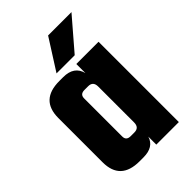

<svg xmlns="http://www.w3.org/2000/svg" viewBox="-202 -754 837 837"><g transform="rotate(-45 217.0 -335.0)"><path d="M255 -495H392V0H253V-49Q238 0 174 0H150Q33 0 33 -111V-384Q33 -495 150 -495H174Q241 -495 255 -439ZM200 -105H223Q253 -105 253 -137V-358Q253 -390 223 -390H200Q173 -390 173 -365V-130Q173 -105 200 -105ZM400 -670 277 -527H165L256 -670Z"/></g></svg>

Font: Teko Semibold
Style: Regular
Weight: 600
Designer: Manushi Parikh, Jonny Pinhorn
Foundry: Indian Type Foundry
Version: Version 1.105;PS 1.0;hotconv 1.0.78;makeotf.lib2.5.61930; tt